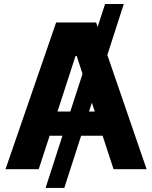

<svg xmlns="http://www.w3.org/2000/svg" viewBox="-20 -839 754 952"><path d="M171.9 0H7.3L258.3 -727.5H456.5L463.9 -705.1L501 -819.3H593.8L512.2 -566.4L707 0H543L488.8 -166H382.3L298.8 92.8H206.1L289.6 -166H226.1ZM354.5 -561.5 265.1 -286.1H328.6L389.2 -472.7L360.4 -561.5ZM421.4 -286.1H449.7L435.5 -329.6Z"/></svg>

Font: Inter Tight
Style: Bold
Weight: 700
Designer: Rasmus Andersson
Foundry: rsms
Version: Version 3.004; ttfautohint (v1.8.4.7-5d5b)